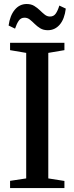

<svg xmlns="http://www.w3.org/2000/svg" viewBox="-20 -962 381 982"><path d="M114 -49.5V-691.5L31.5 -705.5V-743H309.5V-705.5L227 -691.5V-49.5L309.5 -36.5V0H31.5V-37ZM224.5 -807.5Q202 -807.5 186 -817.2Q170 -827 157.2 -839.8Q144.5 -852.5 132.5 -862Q120.5 -871.5 105.5 -871.5Q86.5 -871.5 75.8 -855.8Q65 -840 57 -815.5L24 -831.5Q31 -882.5 55.5 -912Q80 -941.5 116.5 -941.5Q139 -941.5 155 -931.8Q171 -922 183.8 -909.5Q196.5 -897 208.8 -887.2Q221 -877.5 235 -877.5Q254 -877 264.8 -892Q275.5 -907 283.5 -933.5L316.5 -918Q310 -864.5 285.5 -836Q261 -807.5 224.5 -807.5Z"/></svg>

Font: Merriweather 72pt Medium
Style: Regular
Weight: 500
Version: Version 2.100